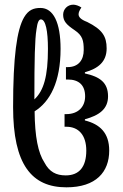

<svg xmlns="http://www.w3.org/2000/svg" viewBox="-20 -791 524 821"><path d="M264 10C391 10 447 -56 447 -147C447 -223 407 -260 343 -276V-281C406 -298 442 -326 442 -379C442 -438 407 -463 343 -477V-482C400 -498 436 -527 436 -584C436 -636 417 -665 353 -697C324 -708 316 -719 316 -730C316 -738 320 -747 328 -759C316 -767 303 -771 293 -771C269 -771 250 -752 250 -728C250 -700 265 -685 299 -662C333 -639 338 -618 338 -577C338 -535 316 -504 269 -504H262V-451H270C317 -451 344 -427 344 -379C344 -336 316 -303 263 -303H256V-249H264C317 -249 349 -212 349 -147C349 -79 320 -41 261 -41C220 -41 191 -56 170 -96C143 -137 129 -206 128 -315C194 -356 239 -441 239 -582C239 -695 208 -757 153 -757C124 -757 102 -749 83 -717C52 -664 36 -549 36 -333C36 -88 115 10 264 10ZM127 -366C127 -539 129 -623 136 -665C140 -696 146 -708 155 -708C175 -708 185 -659 185 -582C185 -465 167 -403 127 -366Z"/></svg>

Font: Noto Serif Georgian ExtraCondensed Semi
Style: Regular
Weight: 600
Width: 3
Designer: Monotype Design Team
Foundry: Monotype Imaging Inc.
Version: Version 1.901